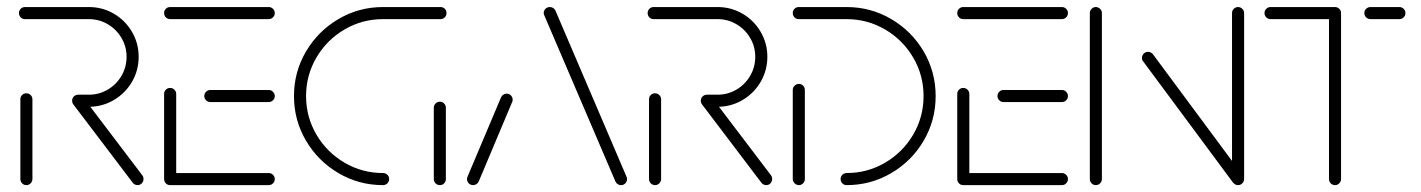

<svg xmlns="http://www.w3.org/2000/svg" viewBox="-20 -539 4136 559"><path d="M56.7 0Q49.6 0 44.4 -5.2Q39.3 -10.4 39.3 -17.8V-250Q39.3 -257.4 44.4 -262.4Q49.6 -267.4 56.7 -267.4Q64.1 -267.4 69.3 -262.2Q74.4 -257 74.4 -250V-17.8Q74.4 -10.7 69.3 -5.4Q64.1 0 56.7 0ZM397.8 -17.8Q397.8 -10.4 392.8 -5.2Q387.8 0 380.4 0Q376.3 0 372.6 -1.9Q368.9 -3.7 366.7 -6.7L193.7 -234.8Q190 -239.6 190 -245.6Q190 -253 195.2 -258Q200.4 -263 207.8 -263Q216.7 -263 221.9 -255.9L394.4 -28.5Q397.8 -24.1 397.8 -17.8ZM190 -245.9Q190 -253.3 195.2 -258.3Q200.4 -263.3 207.8 -263.3H238.9Q268.5 -263.3 293.7 -278.1Q318.9 -293 333.7 -318.3Q348.5 -343.7 348.5 -373.7Q348.5 -403.3 333.7 -428.5Q318.9 -453.7 293.7 -468.5Q268.5 -483.3 238.9 -483.3H52.6Q45.2 -483.3 40.2 -488.5Q35.2 -493.7 35.2 -501.1Q35.2 -508.5 40.4 -513.5Q45.6 -518.5 52.6 -518.5H238.9Q278.1 -518.5 311.5 -499.1Q344.8 -479.6 364.3 -446.3Q383.7 -413 383.7 -373.7Q383.7 -334.1 364.3 -300.7Q344.8 -267.4 311.5 -247.8Q278.1 -228.1 238.9 -228.1H207.8Q200.4 -228.1 195.2 -233.3Q190 -238.5 190 -245.9Z M457.8 -18.1V-265.6Q457.8 -273 463 -278Q468.1 -283 475.2 -283Q482.6 -283 487.8 -277.8Q493 -272.6 493 -265.6V-18.1ZM780 -17.8Q780 -10.4 774.8 -5.2Q769.6 0 762.6 0H475.2Q467.8 0 462.8 -5.2Q457.8 -10.4 457.8 -17.8Q457.8 -25.2 463 -30.2Q468.1 -35.2 475.2 -35.2H762.6Q769.6 -35.2 774.8 -30Q780 -24.8 780 -17.8ZM574.8 -259.3Q574.8 -266.7 580 -271.9Q585.2 -277 592.2 -277H762.6Q769.6 -277 774.8 -271.7Q780 -266.3 780 -259.3Q780 -252.2 774.8 -247Q769.6 -241.9 762.6 -241.9H592.2Q585.2 -241.9 580 -247Q574.8 -252.2 574.8 -259.3ZM457.8 -501.1Q457.8 -508.5 463 -513.5Q468.1 -518.5 475.2 -518.5H762.6Q769.6 -518.5 774.8 -513.3Q780 -508.1 780 -501.1Q780 -493.7 774.8 -488.5Q769.6 -483.3 762.6 -483.3H475.2Q467.8 -483.3 462.8 -488.5Q457.8 -493.7 457.8 -501.1Z M1113 -17.8Q1113 -10.4 1107.8 -5.2Q1102.6 0 1095.2 0Q1024.8 0 965.4 -35Q905.9 -70 870.9 -129.4Q835.9 -188.9 835.9 -259.3Q835.9 -329.6 870.9 -389.1Q905.9 -448.5 965.4 -483.5Q1024.8 -518.5 1095.2 -518.5H1262.6Q1270 -518.5 1275 -513.5Q1280 -508.5 1280 -501.1Q1280 -493.7 1275 -488.5Q1270 -483.3 1262.6 -483.3H1095.2Q1034.4 -483.3 983 -453.1Q931.5 -423 901.3 -371.5Q871.1 -320 871.1 -259.3Q871.1 -198.5 901.3 -147Q931.5 -95.6 983 -65.4Q1034.4 -35.2 1095.2 -35.2Q1102.6 -35.2 1107.8 -30.2Q1113 -25.2 1113 -17.8ZM1260.7 0Q1253.3 0 1248.1 -5.2Q1243 -10.4 1243 -17.8V-225.2Q1243 -232.6 1248.3 -237.8Q1253.7 -243 1260.7 -243Q1267.8 -243 1273 -237.8Q1278.1 -232.6 1278.1 -225.2V-17.8Q1278.1 -10.4 1273.1 -5.2Q1268.1 0 1260.7 0Z M1357.4 0Q1350 0 1344.8 -5.2Q1339.6 -10.4 1339.6 -17.8Q1339.6 -20.7 1341.1 -24.4L1438.9 -255.9Q1441.1 -260.7 1445.6 -263.5Q1450 -266.3 1455.2 -266.3Q1462.6 -266.3 1467.6 -261.1Q1472.6 -255.9 1472.6 -248.5Q1472.6 -244.4 1471.1 -241.9L1373.7 -10.4Q1371.5 -5.6 1367 -2.8Q1362.6 0 1357.4 0ZM1805.6 -17.8Q1805.6 -10.4 1800.6 -5.2Q1795.6 0 1788.1 0Q1782.6 0 1778.3 -2.8Q1774.1 -5.6 1771.9 -10.4L1565.6 -492.2Q1563 -497.4 1563 -501.1Q1563 -508.1 1568.1 -513.3Q1573.3 -518.5 1580.7 -518.5Q1586.3 -518.5 1590.6 -515.7Q1594.8 -513 1597 -508.5L1803.3 -26.3Q1805.6 -21.9 1805.6 -17.8Z M1887 0Q1880 0 1874.8 -5.2Q1869.6 -10.4 1869.6 -17.8V-250Q1869.6 -257.4 1874.8 -262.4Q1880 -267.4 1887 -267.4Q1894.4 -267.4 1899.6 -262.2Q1904.8 -257 1904.8 -250V-17.8Q1904.8 -10.7 1899.6 -5.4Q1894.4 0 1887 0ZM2228.1 -17.8Q2228.1 -10.4 2223.1 -5.2Q2218.1 0 2210.7 0Q2206.7 0 2203 -1.9Q2199.3 -3.7 2197 -6.7L2024.1 -234.8Q2020.4 -239.6 2020.4 -245.6Q2020.4 -253 2025.6 -258Q2030.7 -263 2038.1 -263Q2047 -263 2052.2 -255.9L2224.8 -28.5Q2228.1 -24.1 2228.1 -17.8ZM2020.4 -245.9Q2020.4 -253.3 2025.6 -258.3Q2030.7 -263.3 2038.1 -263.3H2069.3Q2098.9 -263.3 2124.1 -278.1Q2149.3 -293 2164.1 -318.3Q2178.9 -343.7 2178.9 -373.7Q2178.9 -403.3 2164.1 -428.5Q2149.3 -453.7 2124.1 -468.5Q2098.9 -483.3 2069.3 -483.3H1883Q1875.6 -483.3 1870.6 -488.5Q1865.6 -493.7 1865.6 -501.1Q1865.6 -508.5 1870.7 -513.5Q1875.9 -518.5 1883 -518.5H2069.3Q2108.5 -518.5 2141.9 -499.1Q2175.2 -479.6 2194.6 -446.3Q2214.1 -413 2214.1 -373.7Q2214.1 -334.1 2194.6 -300.7Q2175.2 -267.4 2141.9 -247.8Q2108.5 -228.1 2069.3 -228.1H2038.1Q2030.7 -228.1 2025.6 -233.3Q2020.4 -238.5 2020.4 -245.9Z M2305.9 -294.8Q2313 -294.8 2318.1 -289.6Q2323.3 -284.4 2323.3 -277V-17.8Q2323.3 -10.4 2318.1 -5.2Q2313 0 2305.9 0Q2298.9 0 2293.5 -5.4Q2288.1 -10.7 2288.1 -17.8V-277Q2288.1 -284.4 2293.5 -289.6Q2298.9 -294.8 2305.9 -294.8ZM2427.4 -17.8Q2427.4 -25.2 2432.6 -30.2Q2437.8 -35.2 2444.8 -35.2Q2505.6 -35.2 2557 -65.4Q2608.5 -95.6 2638.7 -147Q2668.9 -198.5 2668.9 -259.3Q2668.9 -320 2638.7 -371.5Q2608.5 -423 2557 -453.1Q2505.6 -483.3 2444.8 -483.3H2305.6Q2298.1 -483.3 2293.1 -488.5Q2288.1 -493.7 2288.1 -501.1Q2288.1 -508.5 2293.3 -513.5Q2298.5 -518.5 2305.6 -518.5H2444.8Q2515.2 -518.5 2574.8 -483.5Q2634.4 -448.5 2669.3 -389.1Q2704.1 -329.6 2704.1 -259.3Q2704.1 -188.9 2669.3 -129.4Q2634.4 -70 2574.8 -35Q2515.2 0 2444.8 0Q2437.4 0 2432.4 -5.2Q2427.4 -10.4 2427.4 -17.8Z M2767 -18.1V-265.6Q2767 -273 2772.2 -278Q2777.4 -283 2784.4 -283Q2791.9 -283 2797 -277.8Q2802.2 -272.6 2802.2 -265.6V-18.1ZM3089.3 -17.8Q3089.3 -10.4 3084.1 -5.2Q3078.9 0 3071.9 0H2784.4Q2777 0 2772 -5.2Q2767 -10.4 2767 -17.8Q2767 -25.2 2772.2 -30.2Q2777.4 -35.2 2784.4 -35.2H3071.9Q3078.9 -35.2 3084.1 -30Q3089.3 -24.8 3089.3 -17.8ZM2884.1 -259.3Q2884.1 -266.7 2889.3 -271.9Q2894.4 -277 2901.5 -277H3071.9Q3078.9 -277 3084.1 -271.7Q3089.3 -266.3 3089.3 -259.3Q3089.3 -252.2 3084.1 -247Q3078.9 -241.9 3071.9 -241.9H2901.5Q2894.4 -241.9 2889.3 -247Q2884.1 -252.2 2884.1 -259.3ZM2767 -501.1Q2767 -508.5 2772.2 -513.5Q2777.4 -518.5 2784.4 -518.5H3071.9Q3078.9 -518.5 3084.1 -513.3Q3089.3 -508.1 3089.3 -501.1Q3089.3 -493.7 3084.1 -488.5Q3078.9 -483.3 3071.9 -483.3H2784.4Q2777 -483.3 2772 -488.5Q2767 -493.7 2767 -501.1Z M3170.4 0Q3163.3 0 3158.1 -5.2Q3153 -10.4 3153 -17.8V-501.1Q3153 -508.1 3158.1 -513.3Q3163.3 -518.5 3170.4 -518.5Q3177.4 -518.5 3182.8 -513.3Q3188.1 -508.1 3188.1 -501.1V-17.8Q3188.1 -10.7 3183 -5.4Q3177.8 0 3170.4 0ZM3304.8 -370.4Q3304.8 -377.8 3310 -383Q3315.2 -388.1 3322.6 -388.1Q3330.7 -388.1 3336.7 -381.1L3598.9 -27.4L3570.7 -6.3L3308.5 -360Q3304.8 -363.7 3304.8 -370.4ZM3584.4 0Q3577.4 0 3572.2 -5.2Q3567 -10.4 3567 -17.8V-501.1Q3567 -508.1 3572.2 -513.3Q3577.4 -518.5 3584.4 -518.5Q3591.5 -518.5 3596.9 -513.3Q3602.2 -508.1 3602.2 -501.1V-17.8Q3602.2 -10.7 3597 -5.4Q3591.9 0 3584.4 0Z M3884.4 -502.2V-17.8Q3884.4 -10.7 3879.3 -5.4Q3874.1 0 3866.7 0Q3859.6 0 3854.4 -5.2Q3849.3 -10.4 3849.3 -17.8V-502.2ZM3661.5 -501.1Q3661.5 -508.1 3666.7 -513.3Q3671.9 -518.5 3679.3 -518.5H3866.7Q3874.1 -518.5 3879.3 -513.3Q3884.4 -508.1 3884.4 -501.1Q3884.4 -493.7 3879.3 -488.5Q3874.1 -483.3 3866.7 -483.3H3679.3Q3671.9 -483.3 3666.7 -488.5Q3661.5 -493.7 3661.5 -501.1ZM3952.2 -501.1Q3952.2 -508.1 3957.4 -513.3Q3962.6 -518.5 3970 -518.5H4054.1Q4061.5 -518.5 4066.7 -513.3Q4071.9 -508.1 4071.9 -501.1Q4071.9 -493.7 4066.7 -488.5Q4061.5 -483.3 4054.1 -483.3H3970Q3962.6 -483.3 3957.4 -488.5Q3952.2 -493.7 3952.2 -501.1Z"/></svg>

Font: 26F Galaxy Hebrew Light
Style: Regular
Weight: 300
Designer: C₂₉H₂₅N₃O₅
Version: Version 1.000